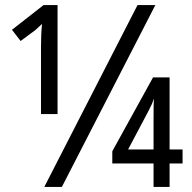

<svg xmlns="http://www.w3.org/2000/svg" viewBox="-20 -734 754 754"><path d="M154 0H223L590 -714H520ZM141 -286H206V-714H151L27 -617L61 -573L119 -616C125 -622 134 -630 145 -640C142 -609 141 -579 141 -549ZM583 0H646V-92H697V-147H646V-430H581L421 -140V-92H583ZM483 -147 563 -298C574 -319 581 -335 585 -347C583 -330 583 -303 583 -269V-147Z"/></svg>

Font: Noto Sans UI Condensed
Style: Regular
Weight: 400
Width: 3
Designer: Monotype Design Team
Foundry: Monotype Imaging Inc.
Version: Version 1.901